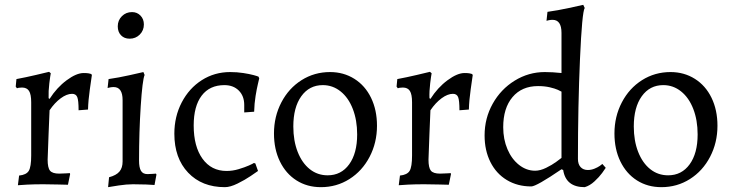

<svg xmlns="http://www.w3.org/2000/svg" viewBox="-20 -762 3023 794"><path d="M109 -119V-339Q109 -372 100 -386Q91 -400 71 -400Q63 -400 57.5 -399Q52 -398 50 -397L45 -404L48 -435Q86 -442 128.5 -452Q171 -462 183 -465L190 -459Q188 -450 184 -417.5Q180 -385 181 -356L185 -353Q215 -400 255.5 -430Q296 -460 326 -460Q340 -460 347.5 -458.5Q355 -457 357 -456L360 -452Q358 -438 351.5 -392.5Q345 -347 344 -309L305 -306Q305 -347 299.5 -360.5Q294 -374 278 -374Q256 -374 231 -355.5Q206 -337 185 -306Q184 -277 181 -210Q178 -143 177 -102Q177 -68 187 -56Q197 -44 225 -44Q238 -44 251 -45Q264 -46 269 -46L270 -42L261 2Q251 2 221 1Q191 0 159 0Q122 0 92 1.5Q62 3 54 4L59 -36Q89 -39 99 -55.5Q109 -72 109 -119Z M467 -653Q467 -678 484 -695Q501 -712 526 -712Q547 -712 561 -697.5Q575 -683 575 -661Q575 -636 558 -619Q541 -602 516 -602Q494 -602 480.5 -616Q467 -630 467 -653ZM487 -94V-348Q487 -402 450 -402Q443 -402 435 -400.5Q427 -399 425 -398L429 -435Q471 -441 515.5 -451Q560 -461 573 -464L578 -452Q569 -431 562 -323.5Q555 -216 555 -98Q555 -69 563 -55.5Q571 -42 590 -42Q601 -42 611 -43Q621 -44 625 -44L627 -40L619 3Q610 2 585 1Q560 0 530 0Q504 0 470.5 5Q437 10 427 12L431 -29Q461 -37 474 -52.5Q487 -68 487 -94Z M910 12Q815 12 758 -48Q701 -108 701 -209Q701 -280 731.5 -338.5Q762 -397 814.5 -430.5Q867 -464 932 -464Q960 -464 986 -460Q1012 -456 1028.5 -451.5Q1045 -447 1049 -445L1052 -438Q1051 -433 1046.5 -414.5Q1042 -396 1037 -365.5Q1032 -335 1031 -300L990 -297V-328Q990 -365 967.5 -387.5Q945 -410 908 -410Q847 -410 814 -366.5Q781 -323 781 -243Q781 -156 817.5 -105.5Q854 -55 917 -55Q942 -55 967 -62.5Q992 -70 1009 -77.5Q1026 -85 1030 -88L1036 -86L1047 -55Q1040 -50 1016.5 -34Q993 -18 962.5 -3Q932 12 910 12Z M1113 -210Q1113 -280 1143.5 -338.5Q1174 -397 1227 -430.5Q1280 -464 1345 -464Q1401 -464 1445.5 -436Q1490 -408 1514.5 -357.5Q1539 -307 1539 -242Q1539 -172 1508.5 -113.5Q1478 -55 1425 -21.5Q1372 12 1307 12Q1250 12 1206 -16Q1162 -44 1137.5 -94.5Q1113 -145 1113 -210ZM1457 -206Q1457 -265 1439 -311.5Q1421 -358 1388.5 -384Q1356 -410 1315 -410Q1259 -410 1226 -364Q1193 -318 1193 -239Q1193 -180 1211 -134Q1229 -88 1261 -62.5Q1293 -37 1335 -37Q1391 -37 1424 -82.5Q1457 -128 1457 -206Z M1684 -119V-339Q1684 -372 1675 -386Q1666 -400 1646 -400Q1638 -400 1632.5 -399Q1627 -398 1625 -397L1620 -404L1623 -435Q1661 -442 1703.5 -452Q1746 -462 1758 -465L1765 -459Q1763 -450 1759 -417.5Q1755 -385 1756 -356L1760 -353Q1790 -400 1830.5 -430Q1871 -460 1901 -460Q1915 -460 1922.5 -458.5Q1930 -457 1932 -456L1935 -452Q1933 -438 1926.5 -392.5Q1920 -347 1919 -309L1880 -306Q1880 -347 1874.5 -360.5Q1869 -374 1853 -374Q1831 -374 1806 -355.5Q1781 -337 1760 -306Q1759 -277 1756 -210Q1753 -143 1752 -102Q1752 -68 1762 -56Q1772 -44 1800 -44Q1813 -44 1826 -45Q1839 -46 1844 -46L1845 -42L1836 2Q1826 2 1796 1Q1766 0 1734 0Q1697 0 1667 1.5Q1637 3 1629 4L1634 -36Q1664 -39 1674 -55.5Q1684 -72 1684 -119Z M2177 9Q2120 9 2076 -17.5Q2032 -44 2008 -92Q1984 -140 1984 -202Q1984 -273 2017.5 -333Q2051 -393 2108.5 -428.5Q2166 -464 2233 -464Q2265 -464 2302 -460V-626Q2302 -680 2265 -680Q2258 -680 2250 -678.5Q2242 -677 2240 -676L2244 -713Q2287 -719 2333 -729Q2379 -739 2392 -742L2398 -729Q2387 -712 2378.5 -518Q2370 -324 2370 -105Q2370 -83 2381 -71Q2392 -59 2411 -59Q2425 -59 2438.5 -64.5Q2452 -70 2460.5 -76Q2469 -82 2471 -84L2485 -68Q2482 -63 2470 -46.5Q2458 -30 2438.5 -12Q2419 6 2398 12Q2320 12 2309 -59L2302 -62Q2198 9 2177 9ZM2205 -406Q2138 -406 2099.5 -360.5Q2061 -315 2061 -236Q2061 -186 2078.5 -145Q2096 -104 2126.5 -80Q2157 -56 2193 -56Q2214 -56 2238.5 -68Q2263 -80 2280 -92.5Q2297 -105 2302 -109V-383Q2299 -385 2287 -390.5Q2275 -396 2253.5 -401Q2232 -406 2205 -406Z M2521 -210Q2521 -280 2551.5 -338.5Q2582 -397 2635 -430.5Q2688 -464 2753 -464Q2809 -464 2853.5 -436Q2898 -408 2922.5 -357.5Q2947 -307 2947 -242Q2947 -172 2916.5 -113.5Q2886 -55 2833 -21.5Q2780 12 2715 12Q2658 12 2614 -16Q2570 -44 2545.5 -94.5Q2521 -145 2521 -210ZM2865 -206Q2865 -265 2847 -311.5Q2829 -358 2796.5 -384Q2764 -410 2723 -410Q2667 -410 2634 -364Q2601 -318 2601 -239Q2601 -180 2619 -134Q2637 -88 2669 -62.5Q2701 -37 2743 -37Q2799 -37 2832 -82.5Q2865 -128 2865 -206Z"/></svg>

Font: Sahitya
Style: Regular
Weight: 400
Designer: Juan Pablo del Peral
Foundry: Juan Pablo del Peral (http://www.huertatipografica.com)
Version: Version 1.001;PS 001.000;hotconv 1.0.70;makeotf.lib2.5.58329